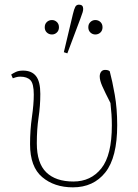

<svg xmlns="http://www.w3.org/2000/svg" viewBox="-20 -791 591 824"><path d="M293 13Q213 13 161 -31Q109 -75 109 -172Q109 -233 117 -288.5Q125 -344 125 -385Q125 -432 110.5 -447Q96 -462 67 -462Q57 -462 48.5 -459.5Q40 -457 35 -455L28 -471Q35 -476 47.5 -482Q60 -488 79 -488Q116 -488 134.5 -464.5Q153 -441 153 -388Q153 -336 145.5 -286.5Q138 -237 138 -176Q138 -91 178.5 -51.5Q219 -12 295 -12Q370 -12 415 -68.5Q460 -125 460 -253Q460 -277 458.5 -300Q457 -323 454 -349Q430 -396 419 -421Q408 -446 408 -463Q408 -475 414 -483Q420 -491 431 -491Q445 -491 451 -485Q462 -444 472.5 -384.5Q483 -325 483 -254Q483 -115 432 -51Q381 13 293 13ZM203 -643Q190 -643 181 -651.5Q172 -660 172 -674Q172 -688 181 -696.5Q190 -705 203 -705Q215 -705 224 -696.5Q233 -688 233 -674Q233 -660 224 -651.5Q215 -643 203 -643ZM269 -562 254 -567 293 -731Q298 -752 303 -761.5Q308 -771 319 -771Q337 -771 337 -753Q337 -746 334.5 -738Q332 -730 325 -711ZM389 -643Q377 -643 368 -651.5Q359 -660 359 -674Q359 -688 368 -696.5Q377 -705 389 -705Q402 -705 411 -696.5Q420 -688 420 -674Q420 -660 411 -651.5Q402 -643 389 -643Z"/></svg>

Font: Source Serif 4 SmText ExtraLight
Style: Regular
Weight: 200
Designer: Frank Grießhammer
Foundry: Adobe
Version: Version 4.005;hotconv 1.1.0;makeotfexe 2.6.0